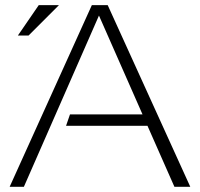

<svg xmlns="http://www.w3.org/2000/svg" viewBox="-20 -718 769 738"><path d="M128.9 -698.2H206.5L89.8 -581.5H48.8ZM71.8 0H17.1L333 -698.2H394L711.4 0H650.4L546.9 -234.4H233.9L249 -278.3H527.8L360.4 -658.2Z"/></svg>

Font: Sansation Light
Style: Light
Weight: 300
Designer: Bernd Montag
Version: Version 1.301